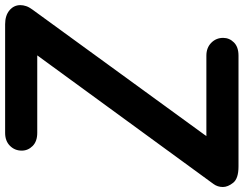

<svg xmlns="http://www.w3.org/2000/svg" viewBox="-155 -851 974 768"><g transform="rotate(-90 332.0 -467.0)"><path d="M50 0Q2 0 -15 -21.2Q-32 -42.5 -32 -62.5Q-32 -83.5 -20 -100L494.5 -805H184.5Q150.5 -805 132 -823.5Q113.5 -842 113.5 -867Q113.5 -895 132.8 -914.2Q152 -933.5 184.5 -933.5H619Q654 -933.5 674.8 -916Q695.5 -898.5 695.5 -872.5Q695.5 -861.5 691.5 -849.5Q687.5 -837.5 677.5 -824L171.5 -128.5H493.5Q525 -128.5 544.8 -109Q564.5 -89.5 564.5 -61.5Q564.5 -36.5 546.2 -18.2Q528 0 493.5 0Z"/></g></svg>

Font: Edu VIC WA NT Hand
Style: Regular
Weight: 400
Designer: Tina and Corey Anderson, Eben Sorkin, Mirko Velimirovic
Foundry: Google for Education
Version: Version 1.000